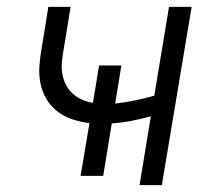

<svg xmlns="http://www.w3.org/2000/svg" viewBox="-20 -540 640 560"><path d="M387 0 420 -201Q392 -193 363.5 -187.5Q335 -182 306 -180L281 -27H215L241 -181Q215 -184 191 -192Q167 -200 147.5 -215Q128 -230 115.5 -251Q103 -272 98 -297Q93 -322 95 -348.5Q97 -375 102 -402L121 -520H186L165 -392Q162 -375 160.5 -357.5Q159 -340 162 -323.5Q165 -307 172.5 -292.5Q180 -278 192 -267Q204 -256 219 -249.5Q234 -243 251 -240L269 -349H334L316 -238Q344 -241 373 -247Q402 -253 430 -261L473 -520H539L452 0Z"/></svg>

Font: Iosevka SS04 Light Extended
Style: Italic
Weight: 300
Width: 7
Italic angle: -9°
Monospace: yes
Designer: Belleve Invis
Foundry: Belleve Invis
Version: Version 19.0.0; ttfautohint (v1.8.4)